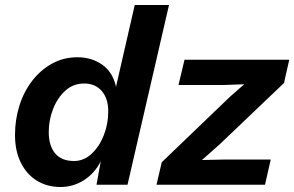

<svg xmlns="http://www.w3.org/2000/svg" viewBox="-20 -739 1177 768"><path d="M222 9Q169 9 128 -16Q87 -41 63.5 -88Q40 -135 40 -199Q40 -260 57.5 -316Q75 -372 108.5 -415.5Q142 -459 188 -484.5Q234 -510 290 -510Q346 -510 388.5 -480.5Q431 -451 444 -392L519 -719H656L490 0H366L383 -94Q359 -46 316 -18.5Q273 9 222 9ZM276 -95Q315 -95 346 -123.5Q377 -152 395 -197.5Q413 -243 413 -294Q413 -345 387 -375Q361 -405 317 -405Q273 -405 241.5 -376.5Q210 -348 192.5 -303.5Q175 -259 175 -211Q175 -156 200.5 -125.5Q226 -95 276 -95ZM606 0 627 -90 901 -353 957 -402 875 -399H694L718 -500H1137L1116 -407L859 -162L788 -99L886 -101H1063L1040 0Z"/></svg>

Font: Work Sans SemiBold
Style: Italic
Weight: 600
Italic angle: -13°
Designer: Wei Huang
Foundry: Wei Huang
Version: Version 2.012; ttfautohint (v1.8.3)